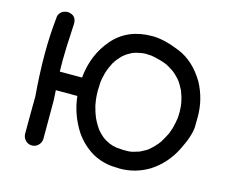

<svg xmlns="http://www.w3.org/2000/svg" viewBox="-100 -844 1180 992"><g transform="rotate(15 490.0 -348.0)"><path d="M633 -91 643 -92Q653 -92 692 -105Q729 -123 739 -133Q757 -148 778 -173V-174L786 -184Q804 -214 814 -235L825 -266Q835 -306 835 -314Q835 -316 836 -317Q838 -332 838 -358Q837 -393 833 -408Q828 -434 818 -459V-461L810 -476Q801 -494 789 -511H788V-512L782 -519Q767 -536 751 -549L742 -555Q710 -576 701 -578H700L699 -579Q679 -587 640 -596Q626 -598 625 -599L590 -601L569 -599L559 -597Q541 -594 523 -587L521 -586Q509 -580 498 -573L489 -567Q488 -567 487 -565Q474 -557 454 -532L453 -531Q450 -528 448 -524L438 -509L425 -482Q418 -466 413 -449Q404 -415 404 -403L403 -402L401 -353Q401 -328 404 -304L409 -274Q419 -236 427 -218L430 -211Q438 -194 448 -178L459 -161H460V-160L463 -156Q475 -142 489 -130L495 -125Q510 -114 526 -107L532 -104Q548 -97 574 -93H577Q584 -92 592 -92Q600 -92 604 -91ZM145 9Q125 9 111 -5Q97 -19 96 -39V-109Q96 -177 97 -242Q87 -357 87 -471Q87 -566 98 -670Q103 -689 121 -699Q134 -705 146 -705Q193 -701 193 -656L192 -635Q185 -519 185 -453L186 -397H305Q316 -521 392.5 -609.5Q469 -698 601 -698Q664 -698 749 -663Q834 -628 890 -534Q935 -451 935 -357Q935 -355 934.5 -306Q934 -257 891.5 -172.5Q849 -88 771 -37Q698 7 615 7L596 6Q525 6 464 -29Q407 -64 370 -119Q317 -201 306 -299H191L194 -244V-39Q193 -19 179 -5Q165 9 145 9Z"/></g></svg>

Font: Bad Comic
Style: Regular
Weight: 400
Designer: GGBotNet
Foundry: f0n7
Version: 0.9